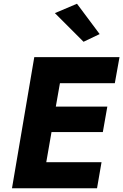

<svg xmlns="http://www.w3.org/2000/svg" viewBox="-20 -1005 658 1025"><path d="M273 -935 426 -782 512 -823 391 -985ZM163 -700 44 0H498L522 -139H227L255 -300H529L553 -436H278L300 -561H593L618 -700Z"/></svg>

Font: Jost
Style: Bold Italic
Weight: 700
Italic angle: -5°
Version: Version 3.710